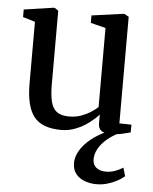

<svg xmlns="http://www.w3.org/2000/svg" viewBox="-55 -594 704 885"><g transform="rotate(5 297.0 -151.5)"><path d="M467 9Q440.5 9 426.2 -1Q412 -11 412 -36.5V-75.5Q394.5 -56 368 -36Q341.5 -16 309 -2.8Q276.5 10.5 240.5 10.5Q152 10.5 114.5 -36.8Q77 -84 77 -190.5V-475.5L20.5 -492.5V-527.5L155.5 -547.5H162L179.5 -536V-196Q179.5 -147 187 -115.8Q194.5 -84.5 214.5 -69.5Q234.5 -54.5 272 -54.5Q301 -54.5 325.8 -63.2Q350.5 -72 370.2 -84.5Q390 -97 403.5 -109.5V-475.5L334 -493V-527.5L478 -547.5H485.5L505.5 -536V-43L561.5 -42L561 -6Q544 -1.5 520.8 3.8Q497.5 9 467 9ZM423.5 245.5Q398 245.5 372.5 237Q347 228.5 330 208.8Q313 189 313 156.5Q313 133.5 323.8 111Q334.5 88.5 353.5 68Q372.5 47.5 398.5 29.8Q424.5 12 455 -1L480.5 -5L514.5 -1Q479 15.5 453.8 37Q428.5 58.5 415 82.8Q401.5 107 401.5 132Q401.5 157.5 418.5 170.8Q435.5 184 462.5 184Q484.5 184 503.5 177.2Q522.5 170.5 542 158.5L553 197.5Q538 210.5 517.5 221.2Q497 232 473.2 238.8Q449.5 245.5 423.5 245.5Z"/></g></svg>

Font: Merriweather 60pt
Style: Regular
Weight: 400
Version: Version 2.100